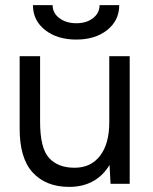

<svg xmlns="http://www.w3.org/2000/svg" viewBox="-20 -720 598 752"><path d="M409 -74Q384 -32 344 -10Q304 12 251 12Q160 12 108 -44.5Q56 -101 57 -220V-500H137V-244Q137 -140 172 -101.5Q207 -63 272 -63Q336 -63 372 -110Q408 -157 408 -241V-500H488V0H413ZM109 -700H186Q186 -669 212.5 -649Q239 -629 279 -629Q319 -629 344.5 -649Q370 -669 370 -700H447Q447 -640 400 -602.5Q353 -565 279 -565Q204 -565 156.5 -602.5Q109 -640 109 -700Z"/></svg>

Font: Oak Sans
Style: Regular
Weight: 400
Designer: Erik Kennedy, Walven
Foundry: Erik Kennedy, Walven
Version: Version 1.000